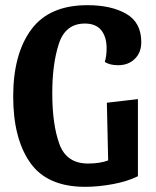

<svg xmlns="http://www.w3.org/2000/svg" viewBox="-20 -700 602 742"><path d="M182 -340Q182 -219 209.5 -143.5Q237 -68 320 -68Q366 -68 398 -80L393 -303L513 -317V-19Q473 1 416.5 11.5Q360 22 309 22Q162 22 96.5 -71.5Q31 -165 31 -327Q31 -491 100.5 -585.5Q170 -680 318 -680Q410 -680 468 -646.5Q526 -613 526 -537Q526 -497 501 -472.5Q476 -448 437 -448Q403 -448 385 -461Q392 -483 392 -513Q392 -558 371 -583.5Q350 -609 308 -609Q233 -609 207.5 -531Q182 -453 182 -340Z"/></svg>

Font: Sansita Medium
Style: Regular
Weight: 500
Designer: Pablo Cosgaya
Foundry: Omnibus-Type
Version: Version 1.006